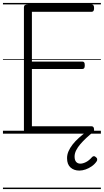

<svg xmlns="http://www.w3.org/2000/svg" viewBox="-20 -905 703 1300"><path d="M169 0Q155 0 148.5 -5.5Q142 -11 142 -23V-856Q142 -866 149 -870.5Q156 -875 170 -875H600Q608 -875 612.5 -869.5Q617 -864 617 -850Q617 -836 612.5 -830.5Q608 -825 600 -825H196V-488H538Q546 -488 550 -482.5Q554 -477 554 -463Q554 -449 550 -443.5Q546 -438 538 -438H196V-50H600Q608 -50 612.5 -44.5Q617 -39 617 -25Q617 -11 612.5 -5.5Q608 0 600 0ZM517 250Q481 250 457.5 229Q434 208 434 166Q434 142 444 119Q454 96 471.5 73.5Q489 51 514 28.5Q539 6 570 -17H611V-11Q587 8 564.5 29Q542 50 524 71Q506 92 495.5 113Q485 134 485 155Q485 179 495.5 191Q506 203 524 203Q541 203 562 192.5Q583 182 602 160Q608 153 615 152.5Q622 152 628 158Q637 164 638 172.5Q639 181 634 188Q621 207 601 221Q581 235 559 242.5Q537 250 517 250ZM0 365H663V375H0ZM0 -20H663V0H0ZM0 -505H663V-500H0ZM0 -885H663V-875H0Z"/></svg>

Font: Playwrite GB J Guides
Style: Regular
Weight: 400
Designer: Veronika Burian, José Scaglione
Foundry: TypeTogether
Version: Version 1.003